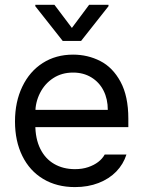

<svg xmlns="http://www.w3.org/2000/svg" viewBox="-20 -763 593 794"><path d="M42 -260.7Q42 -341.8 72.3 -404.8Q102.5 -467.8 156.7 -502.4Q210.9 -537.1 282.2 -537.1Q342.8 -537.1 394.5 -510.7Q446.3 -484.4 478.5 -424.8Q510.7 -365.2 510.7 -272.5V-237.3H100.6V-308.6H425.8Q425.8 -353.5 408.2 -388.2Q390.6 -422.9 357.9 -442.9Q325.2 -462.9 282.2 -462.9Q235.4 -462.9 200.2 -439.9Q165 -417 145.5 -378.4Q126 -339.8 126 -295.9V-248Q126 -189.5 146.5 -147.9Q167 -106.4 204.1 -85Q241.2 -63.5 290 -63.5Q320.3 -63.5 344.7 -71.8Q369.1 -80.1 386.2 -93.3Q403.3 -106.4 413.1 -124H502.9Q490.2 -84 460.9 -53.7Q431.6 -23.4 387.7 -6.3Q343.8 10.7 290 10.7Q214.8 10.7 158.7 -22.9Q102.5 -56.6 72.3 -118.2Q42 -179.7 42 -260.7ZM277.3 -647.5 348.6 -743.2H428.7V-737.3L315.4 -593.8H239.3L126 -737.3V-743.2H205.1Z"/></svg>

Font: Pretendard GOV Variable
Style: Regular
Weight: 400
Designer: Base glyphs from Inter by Rasmus Andersson; Hangul glyphs from Noto Sans CJK(Source Han Sans) by Jang Soo-young and Kang
Foundry: Kil Hyung-jin
Version: Version 1.307;Glyphs 3.2 (3192)